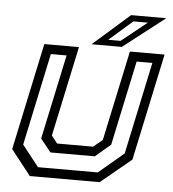

<svg xmlns="http://www.w3.org/2000/svg" viewBox="-50 -735 705 781"><g transform="rotate(5 302.0 -344.0)"><path d="M100.5 0 19.5 -103 112.5 -540H254L175.5 -172L199.5 -141.5H346.5L383.5 -172L462 -540H603.5L510.5 -103L385.5 0ZM130.5 -38.8H374.5L477 -125.2L557 -501.8H492.8L419.2 -156.2L356.8 -103H175.8L133.2 -156.2L206.8 -501.8H142.5L62.5 -125.2ZM304 -556 454 -688H597.5L427.5 -556ZM369.8 -580H420.2L524.5 -663.5H465.5Z"/></g></svg>

Font: Tourney Thin
Style: Italic
Weight: 100
Italic angle: -12°
Designer: Tyler Finck
Foundry: Etcetera Type Co
Version: Version 1.015